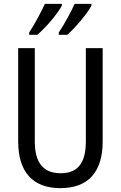

<svg xmlns="http://www.w3.org/2000/svg" viewBox="-20 -963 625 993"><path d="M453 -934V-943H366C351 -909 313 -837 284 -795V-783H328C368 -818 432 -893 453 -934ZM300 -934V-943H212C196 -907 160 -839 131 -795V-783H173C220 -823 277 -891 300 -934ZM511 -232V-714H424V-232C424 -121 383 -67 294 -67C206 -67 160 -119 160 -231V-714H74V-232C74 -73 150 10 292 10C438 10 511 -75 511 -232Z"/></svg>

Font: Noto Sans Myanmar UI Condensed
Style: Regular
Weight: 400
Width: 3
Designer: Monotype Design Team
Foundry: Monotype Imaging Inc.
Version: Version 2.103